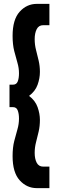

<svg xmlns="http://www.w3.org/2000/svg" viewBox="-20 -760 292 991"><path d="M45 46Q45 1 53.5 -32Q62 -65 70 -92.5Q78 -120 78 -148Q78 -173 71.5 -190Q65 -207 47 -207H29V-323H47Q65 -323 71.5 -339.5Q78 -356 78 -382Q78 -409 70 -436Q62 -463 53.5 -496.5Q45 -530 45 -575Q45 -659 81.5 -699.5Q118 -740 170 -740H235V-630H203Q180 -630 169.5 -609.5Q159 -589 159 -558Q159 -529 166 -502Q173 -475 179.5 -447Q186 -419 186 -389Q186 -356 174 -322.5Q162 -289 130 -265Q162 -241 174 -207Q186 -173 186 -141Q186 -109 179.5 -81Q173 -53 166 -26Q159 1 159 29Q159 60 169.5 80Q180 100 203 100H235V211H170Q118 211 81.5 170.5Q45 130 45 46Z"/></svg>

Font: Georama Condensed
Style: Bold
Weight: 700
Width: 3
Designer: Jean-Baptiste Levee
Foundry: Production Type
Version: Version 1.000